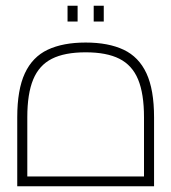

<svg xmlns="http://www.w3.org/2000/svg" viewBox="-20 -648 596 668"><path d="M40 0V-240Q40 -336 66.5 -393Q93 -450 146 -475Q199 -500 278 -500Q357 -500 410 -475Q463 -450 489.5 -393Q516 -336 516 -240V0ZM75 -20 60 -34H496L481 -20V-240Q481 -322 460.5 -371.5Q440 -421 395.5 -443.5Q351 -466 278 -466Q205 -466 160.5 -443.5Q116 -421 95.5 -371.5Q75 -322 75 -240ZM215 -573V-628H250V-573ZM306 -573V-628H341V-573Z"/></svg>

Font: TitilliumWeb ExtraLight
Style: Regular
Weight: 400
Designer: Mohamed Gaber, Accademia di Belle Arti di Urbino and others
Foundry: Kief Type Foundry, Accademia di Belle Arti di Urbino and others
Version: Version 3.000; ttfautohint (v1.8.2)